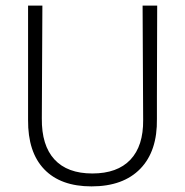

<svg xmlns="http://www.w3.org/2000/svg" viewBox="-20 -659 659 684"><path d="M540 -639 539 -313V-236Q541 -121 480 -58Q419 5 306 5Q196 5 137.5 -56Q79 -117 80 -232V-639H131L129 -237Q128 -141 174 -91Q220 -41 309 -41Q398 -41 444.5 -90Q491 -139 490 -232L488 -639Z"/></svg>

Font: Alegreya Sans Light
Style: Regular
Weight: 300
Designer: Juan Pablo del Peral
Foundry: Huerta Tipografica
Version: Version 2.007